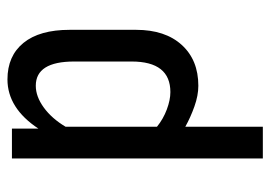

<svg xmlns="http://www.w3.org/2000/svg" viewBox="-125 -415 725 515"><g transform="rotate(-90 237.5 -157.5)"><path d="M415 -333V-155Q415 -77 374.5 -32.5Q334 12 265 12Q239 12 209.5 1.5Q180 -9 155 -23V185H70V-488H150V-417Q205 -500 282 -500Q345 -500 380 -457Q415 -414 415 -333ZM155 -344V-99Q176 -82 201.5 -72.5Q227 -63 248 -63Q330 -63 330 -167V-321Q330 -424 265 -424Q236 -424 206.5 -402.5Q177 -381 155 -344Z"/></g></svg>

Font: Ropa Sans
Style: Regular
Weight: 400
Designer: Botio Nikoltchev
Foundry: Botio Nikoltchev
Version: Version 1.100